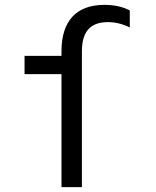

<svg xmlns="http://www.w3.org/2000/svg" viewBox="-20 -770 640 790"><path d="M233 0H317V-559C317 -640 352 -679 424 -679C454 -679 484 -672 514 -657V-727C486 -742 450 -750 410 -750C294 -750 233 -684 233 -559V-540H81V-465H233Z"/></svg>

Font: CommitMono
Style: 400Regular
Weight: 400
Monospace: yes
Designer: Eigil Nikolajsen
Foundry: Eigil Nikolajsen
Version: Version 1.143